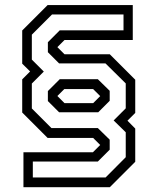

<svg xmlns="http://www.w3.org/2000/svg" viewBox="-20 -664 638 778"><path d="M75 94.5V-47H356.5L386 -76.5L357.5 -105H173L70 -208V-342.5L102 -374.5L70 -406V-540.5L173 -643.5H518V-502H241.5L212.5 -473L241.5 -444H425L528 -341V-206.5L496.5 -175L528 -143V-8.5L425 94.5ZM113 55H408L489.5 -27V-128L440.5 -176L489.5 -225V-326L407.5 -407H219.5L174 -452.5V-493L222 -541H480.5V-605.5H191L109 -523.5V-422.5L157.5 -374L109 -325.5V-224.5L188.5 -145H376.5L424.5 -98V-57.5L376.5 -9.5H113ZM219.5 -209 174 -254.5V-295L222 -343H376.5L424.5 -296V-255.5L378 -209ZM241.5 -246H357.5L386 -274.5L357.5 -303H240.5L212.5 -275Z"/></svg>

Font: Tourney Expanded
Style: Regular
Weight: 400
Width: 7
Designer: Tyler Finck
Foundry: Etcetera Type Co
Version: Version 1.010; ttfautohint (v1.8.3)